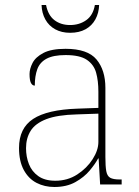

<svg xmlns="http://www.w3.org/2000/svg" viewBox="-20 -737 557 767"><path d="M197 10Q158 10 126 -6.5Q94 -23 75 -58Q56 -93 56 -146Q56 -225 112.5 -262Q169 -299 290 -303L373 -306V-371Q373 -414 364 -446.5Q355 -479 327 -498Q299 -517 242 -517Q193 -517 166 -502.5Q139 -488 129 -460.5Q119 -433 119 -395Q109 -395 103.5 -406Q98 -417 98 -441Q98 -462 110 -485.5Q122 -509 153.5 -525.5Q185 -542 242 -542Q330 -542 365.5 -499.5Q401 -457 401 -386V-110Q401 -73 404.5 -53.5Q408 -34 420 -27Q432 -20 459 -20H466V0H380L374 -104H372Q361 -83 338.5 -56Q316 -29 281 -9.5Q246 10 197 10ZM201 -15Q250 -15 288.5 -40Q327 -65 350 -101Q373 -137 373 -170V-283L287 -280Q209 -278 165 -261Q121 -244 102.5 -214.5Q84 -185 84 -145Q84 -111 95.5 -81.5Q107 -52 133 -33.5Q159 -15 201 -15ZM260 -606Q226 -606 200.5 -620Q175 -634 161 -659.5Q147 -685 146 -717H164Q172 -676 197.5 -656.5Q223 -637 260 -637Q297 -637 324.5 -656.5Q352 -676 359 -717H376Q375 -685 361 -659.5Q347 -634 321.5 -620Q296 -606 260 -606Z"/></svg>

Font: Noto Rashi Hebrew Thin
Style: Regular
Weight: 250
Version: Version 1.006